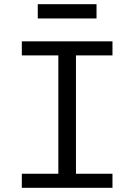

<svg xmlns="http://www.w3.org/2000/svg" viewBox="-20 -895 640 915"><path d="M84 0V-67H258V-631H84V-698H516V-631H342V-67H516V0ZM160 -875H440V-807H160Z"/></svg>

Font: IBM Plaex Mono
Style: Regular
Weight: 400
Designer: Mike Abbink, Paul van der Laan, Pieter van Rosmalen
Foundry: Bold Monday
Version: Version 2.003